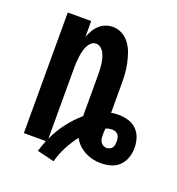

<svg xmlns="http://www.w3.org/2000/svg" viewBox="-112 -620 719 778"><g transform="rotate(20 247.0 -231.0)"><path d="M204 66 130 48Q134 35 138 23.5Q142 12 147 0H52V-520H153V-452Q159 -467 167 -481Q175 -495 187 -506Q199 -517 214 -522.5Q229 -528 245 -528Q267 -528 286 -517Q305 -506 317.5 -488.5Q330 -471 337 -450.5Q344 -430 348.5 -409Q353 -388 354.5 -366Q356 -344 356 -323V-198Q364 -200 372 -200.5Q380 -201 388 -201Q409 -201 430 -195Q451 -189 466 -174Q481 -159 487.5 -138.5Q494 -118 494 -97Q494 -75 487 -54.5Q480 -34 465 -19Q450 -4 429 2Q408 8 386 8Q368 8 350.5 4Q333 0 317 -8.5Q301 -17 288 -29.5Q275 -42 267 -58Q246 -31 229.5 0.5Q213 32 204 66ZM153 -13Q171 -52 196.5 -85.5Q222 -119 254 -147V-323Q254 -334 253.5 -346Q253 -358 251.5 -369.5Q250 -381 247 -392.5Q244 -404 239 -414.5Q234 -425 224.5 -433Q215 -441 204 -441Q192 -441 183 -433Q174 -425 169 -414.5Q164 -404 161 -392.5Q158 -381 156.5 -369.5Q155 -358 154 -346Q153 -334 153 -323ZM386 -58Q393 -58 400 -61Q407 -64 411 -70Q415 -76 416 -83Q417 -90 417 -97Q417 -104 415.5 -111.5Q414 -119 409.5 -125Q405 -131 397.5 -133.5Q390 -136 383 -136Q376 -136 369 -134.5Q362 -133 356 -130V-127Q355 -121 355 -114.5Q355 -108 355 -102Q355 -94 356 -86.5Q357 -79 361 -72.5Q365 -66 372 -62Q379 -58 386 -58Z"/></g></svg>

Font: Iosevka QP
Style: Bold
Weight: 700
Designer: Belleve Invis
Foundry: Belleve Invis
Version: Version 20.0.0; ttfautohint (v1.8.4)